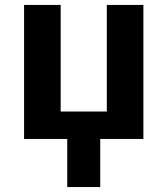

<svg xmlns="http://www.w3.org/2000/svg" viewBox="-20 -566 682 782"><path d="M78.1 0V-545.9H227.1V-111.8H415V-545.9H564V0H388.2V195.8H253.9V0Z"/></svg>

Font: Droid Sans
Style: Bold
Weight: 700
Foundry: Ascender Corporation
Version: Version 1.00 build 112